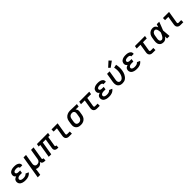

<svg xmlns="http://www.w3.org/2000/svg" viewBox="675 -3216 5849 5849"><g transform="rotate(-45 3600.0 -291.0)"><path d="M272 8Q242 8 212.5 5Q183 2 156 -6.5Q129 -15 105 -29Q81 -43 64 -65.5Q47 -88 41 -116.5Q35 -145 39 -174Q43 -193 52 -212Q61 -231 77 -244Q93 -257 112 -266Q131 -275 150 -281Q135 -290 122 -303Q109 -316 101.5 -332.5Q94 -349 92.5 -368Q91 -387 94 -406Q98 -429 109.5 -450.5Q121 -472 139.5 -487.5Q158 -503 180.5 -513Q203 -523 225.5 -528.5Q248 -534 271 -536Q294 -538 316 -538Q341 -538 366 -536Q391 -534 414 -527.5Q437 -521 458 -510Q479 -499 494.5 -482Q510 -465 517 -442Q524 -419 520 -394Q520 -392 519.5 -390Q519 -388 518 -386H412Q412 -387 412 -387.5Q412 -388 412 -389Q414 -400 409.5 -409.5Q405 -419 397 -425.5Q389 -432 379.5 -436Q370 -440 359.5 -442Q349 -444 338 -445Q327 -446 316 -446Q305 -446 293.5 -445Q282 -444 271 -442Q260 -440 248.5 -436.5Q237 -433 226.5 -427Q216 -421 208.5 -411Q201 -401 199 -390Q196 -372 205 -357Q214 -342 229 -334.5Q244 -327 261.5 -324.5Q279 -322 297 -322H362L347 -229H282Q268 -229 255 -228.5Q242 -228 228.5 -225.5Q215 -223 201.5 -218.5Q188 -214 176 -206.5Q164 -199 156 -187Q148 -175 145 -162Q143 -147 148 -133.5Q153 -120 163.5 -111.5Q174 -103 187 -97.5Q200 -92 214 -89Q228 -86 242.5 -85Q257 -84 272 -84Q290 -84 309 -86.5Q328 -89 346.5 -95Q365 -101 382 -112Q399 -123 411 -139L507 -98Q488 -69 460 -47.5Q432 -26 400.5 -13.5Q369 -1 336.5 3.5Q304 8 272 8Z M593 205 715 -530H823L771 -217Q768 -201 767.5 -184.5Q767 -168 770 -153Q773 -138 780 -124.5Q787 -111 798.5 -101.5Q810 -92 825.5 -88Q841 -84 857 -84Q879 -84 901.5 -90.5Q924 -97 942 -112Q960 -127 970.5 -148Q981 -169 984 -191L1040 -530H1148L1080 -118Q1079 -111 1080 -104.5Q1081 -98 1085 -93Q1089 -88 1095 -86Q1101 -84 1108 -84H1126V8H1093Q1071 8 1049.5 4Q1028 0 1010.5 -11Q993 -22 982.5 -40.5Q972 -59 970 -80Q958 -60 942.5 -42.5Q927 -25 907.5 -13Q888 -1 866 3.5Q844 8 823 8Q799 8 775.5 2.5Q752 -3 732 -14Q730 15 726.5 44Q723 73 718 102L701 205Z M1647 8Q1630 8 1612.5 5.5Q1595 3 1579.5 -4Q1564 -11 1551.5 -22.5Q1539 -34 1532.5 -49.5Q1526 -65 1525 -82.5Q1524 -100 1527 -118L1580 -438H1453L1380 0H1272L1345 -438H1277L1292 -530H1771L1756 -438H1688L1635 -118Q1634 -111 1634.5 -104.5Q1635 -98 1639 -93Q1643 -88 1649.5 -86Q1656 -84 1663 -84H1681V8Z M2152 0Q2130 0 2109 -3.5Q2088 -7 2070 -17Q2052 -27 2039 -42.5Q2026 -58 2019.5 -77.5Q2013 -97 2013 -119Q2013 -141 2017 -162L2062 -438H1921V-530H2185L2122 -147Q2120 -138 2120 -128.5Q2120 -119 2123.5 -110.5Q2127 -102 2135 -97Q2143 -92 2152 -92H2270V0Z M2654 8Q2622 8 2591.5 2Q2561 -4 2535 -18.5Q2509 -33 2490 -56.5Q2471 -80 2461.5 -108.5Q2452 -137 2452 -168.5Q2452 -200 2457 -232L2475 -342Q2480 -369 2490 -395.5Q2500 -422 2517.5 -445Q2535 -468 2558.5 -486Q2582 -504 2608 -515Q2634 -526 2661.5 -532Q2689 -538 2716 -538Q2720 -538 2724.5 -538Q2729 -538 2733 -538L3014 -530L2998 -438L2868 -441Q2882 -429 2892.5 -413Q2903 -397 2908.5 -378.5Q2914 -360 2913.5 -339Q2913 -318 2910 -298L2892 -188Q2887 -161 2877.5 -134.5Q2868 -108 2851.5 -84Q2835 -60 2812 -41.5Q2789 -23 2762.5 -11.5Q2736 0 2708.5 4Q2681 8 2654 8ZM2655 -84Q2671 -84 2687 -87Q2703 -90 2717.5 -97.5Q2732 -105 2744 -117Q2756 -129 2765 -143Q2774 -157 2779 -172.5Q2784 -188 2786 -203L2804 -313Q2808 -336 2807.5 -359.5Q2807 -383 2797 -402.5Q2787 -422 2768 -433Q2749 -444 2726 -445L2718 -446Q2715 -446 2713 -446Q2711 -446 2709 -446Q2686 -446 2663 -437Q2640 -428 2622.5 -411Q2605 -394 2595 -372Q2585 -350 2581 -327L2563 -217Q2559 -192 2560.5 -167.5Q2562 -143 2574 -123Q2586 -103 2608.5 -93.5Q2631 -84 2655 -84Z M3352 0Q3330 0 3309 -3.5Q3288 -7 3270 -17Q3252 -27 3239 -42.5Q3226 -58 3219.5 -77.5Q3213 -97 3213 -119Q3213 -141 3217 -162L3262 -438H3099L3115 -530H3548L3533 -438H3370L3322 -147Q3320 -138 3320 -128.5Q3320 -119 3323.5 -110.5Q3327 -102 3335 -97Q3343 -92 3352 -92H3470V0Z M3872 8Q3842 8 3812.5 5Q3783 2 3756 -6.5Q3729 -15 3705 -29Q3681 -43 3664 -65.5Q3647 -88 3641 -116.5Q3635 -145 3639 -174Q3643 -193 3652 -212Q3661 -231 3677 -244Q3693 -257 3712 -266Q3731 -275 3750 -281Q3735 -290 3722 -303Q3709 -316 3701.5 -332.5Q3694 -349 3692.5 -368Q3691 -387 3694 -406Q3698 -429 3709.5 -450.5Q3721 -472 3739.5 -487.5Q3758 -503 3780.5 -513Q3803 -523 3825.5 -528.5Q3848 -534 3871 -536Q3894 -538 3916 -538Q3941 -538 3966 -536Q3991 -534 4014 -527.5Q4037 -521 4058 -510Q4079 -499 4094.5 -482Q4110 -465 4117 -442Q4124 -419 4120 -394Q4120 -392 4119.5 -390Q4119 -388 4118 -386H4012Q4012 -387 4012 -387.5Q4012 -388 4012 -389Q4014 -400 4009.5 -409.5Q4005 -419 3997 -425.5Q3989 -432 3979.5 -436Q3970 -440 3959.5 -442Q3949 -444 3938 -445Q3927 -446 3916 -446Q3905 -446 3893.5 -445Q3882 -444 3871 -442Q3860 -440 3848.5 -436.5Q3837 -433 3826.5 -427Q3816 -421 3808.5 -411Q3801 -401 3799 -390Q3796 -372 3805 -357Q3814 -342 3829 -334.5Q3844 -327 3861.5 -324.5Q3879 -322 3897 -322H3962L3947 -229H3882Q3868 -229 3855 -228.5Q3842 -228 3828.5 -225.5Q3815 -223 3801.5 -218.5Q3788 -214 3776 -206.5Q3764 -199 3756 -187Q3748 -175 3745 -162Q3743 -147 3748 -133.5Q3753 -120 3763.5 -111.5Q3774 -103 3787 -97.5Q3800 -92 3814 -89Q3828 -86 3842.5 -85Q3857 -84 3872 -84Q3890 -84 3909 -86.5Q3928 -89 3946.5 -95Q3965 -101 3982 -112Q3999 -123 4011 -139L4107 -98Q4088 -69 4060 -47.5Q4032 -26 4000.5 -13.5Q3969 -1 3936.5 3.5Q3904 8 3872 8Z M4449 8Q4419 8 4389.5 1.5Q4360 -5 4335 -20.5Q4310 -36 4293 -59.5Q4276 -83 4268 -111Q4260 -139 4260 -170Q4260 -201 4265 -232L4315 -530H4423L4371 -217Q4368 -201 4367.5 -185.5Q4367 -170 4369.5 -155Q4372 -140 4378.5 -126.5Q4385 -113 4395.5 -103Q4406 -93 4421 -88.5Q4436 -84 4451 -84Q4474 -84 4496 -93.5Q4518 -103 4535 -120Q4552 -137 4564 -158Q4576 -179 4584.5 -200.5Q4593 -222 4599 -244Q4605 -266 4608 -289Q4618 -346 4615.5 -401.5Q4613 -457 4601 -512L4705 -532Q4719 -469 4722 -404.5Q4725 -340 4714 -274Q4708 -240 4698.5 -207Q4689 -174 4673 -142Q4657 -110 4634.5 -81Q4612 -52 4582 -30.5Q4552 -9 4517.5 -0.5Q4483 8 4449 8ZM4523 -582 4470 -638 4633 -787 4703 -713Z M5072 8Q5042 8 5012.5 5Q4983 2 4956 -6.5Q4929 -15 4905 -29Q4881 -43 4864 -65.5Q4847 -88 4841 -116.5Q4835 -145 4839 -174Q4843 -193 4852 -212Q4861 -231 4877 -244Q4893 -257 4912 -266Q4931 -275 4950 -281Q4935 -290 4922 -303Q4909 -316 4901.5 -332.5Q4894 -349 4892.5 -368Q4891 -387 4894 -406Q4898 -429 4909.5 -450.5Q4921 -472 4939.5 -487.5Q4958 -503 4980.5 -513Q5003 -523 5025.5 -528.5Q5048 -534 5071 -536Q5094 -538 5116 -538Q5141 -538 5166 -536Q5191 -534 5214 -527.5Q5237 -521 5258 -510Q5279 -499 5294.5 -482Q5310 -465 5317 -442Q5324 -419 5320 -394Q5320 -392 5319.5 -390Q5319 -388 5318 -386H5212Q5212 -387 5212 -387.5Q5212 -388 5212 -389Q5214 -400 5209.5 -409.5Q5205 -419 5197 -425.5Q5189 -432 5179.5 -436Q5170 -440 5159.5 -442Q5149 -444 5138 -445Q5127 -446 5116 -446Q5105 -446 5093.5 -445Q5082 -444 5071 -442Q5060 -440 5048.5 -436.5Q5037 -433 5026.5 -427Q5016 -421 5008.5 -411Q5001 -401 4999 -390Q4996 -372 5005 -357Q5014 -342 5029 -334.5Q5044 -327 5061.5 -324.5Q5079 -322 5097 -322H5162L5147 -229H5082Q5068 -229 5055 -228.5Q5042 -228 5028.5 -225.5Q5015 -223 5001.5 -218.5Q4988 -214 4976 -206.5Q4964 -199 4956 -187Q4948 -175 4945 -162Q4943 -147 4948 -133.5Q4953 -120 4963.5 -111.5Q4974 -103 4987 -97.5Q5000 -92 5014 -89Q5028 -86 5042.5 -85Q5057 -84 5072 -84Q5090 -84 5109 -86.5Q5128 -89 5146.5 -95Q5165 -101 5182 -112Q5199 -123 5211 -139L5307 -98Q5288 -69 5260 -47.5Q5232 -26 5200.5 -13.5Q5169 -1 5136.5 3.5Q5104 8 5072 8Z M5752 0Q5730 0 5709 -3.5Q5688 -7 5670 -17Q5652 -27 5639 -42.5Q5626 -58 5619.5 -77.5Q5613 -97 5613 -119Q5613 -141 5617 -162L5662 -438H5499L5515 -530H5948L5933 -438H5770L5722 -147Q5720 -138 5720 -128.5Q5720 -119 5723.5 -110.5Q5727 -102 5735 -97Q5743 -92 5752 -92H5870V0Z M6221 8Q6191 8 6162 1.5Q6133 -5 6110 -21Q6087 -37 6071.5 -61Q6056 -85 6049.5 -113Q6043 -141 6043.5 -171.5Q6044 -202 6049 -232L6067 -342Q6072 -368 6080 -393Q6088 -418 6102.5 -441.5Q6117 -465 6137.5 -484Q6158 -503 6182.5 -515.5Q6207 -528 6233 -533Q6259 -538 6285 -538Q6309 -538 6332 -530.5Q6355 -523 6372.5 -507.5Q6390 -492 6402 -472Q6414 -452 6422 -431Q6430 -456 6438.5 -480.5Q6447 -505 6455 -530H6562Q6536 -462 6510 -393Q6484 -324 6456 -256Q6463 -192 6467 -128Q6471 -64 6477 0H6370Q6370 -22 6369.5 -43.5Q6369 -65 6370 -87Q6356 -68 6340 -50.5Q6324 -33 6305 -19.5Q6286 -6 6264.5 1Q6243 8 6221 8ZM6221 -84Q6241 -84 6259.5 -95.5Q6278 -107 6291.5 -123.5Q6305 -140 6315.5 -158Q6326 -176 6335 -194.5Q6344 -213 6352 -232.5Q6360 -252 6367 -271Q6366 -289 6364.5 -307Q6363 -325 6360 -342.5Q6357 -360 6352.5 -377.5Q6348 -395 6340 -410Q6332 -425 6317.5 -435.5Q6303 -446 6285 -446Q6263 -446 6242 -436Q6221 -426 6206.5 -408.5Q6192 -391 6184 -369.5Q6176 -348 6173 -327L6155 -217Q6152 -202 6151 -187Q6150 -172 6151.5 -157.5Q6153 -143 6157.5 -129.5Q6162 -116 6170.5 -105.5Q6179 -95 6192.5 -89.5Q6206 -84 6221 -84Z M6952 0Q6930 0 6909 -3.5Q6888 -7 6870 -17Q6852 -27 6839 -42.5Q6826 -58 6819.5 -77.5Q6813 -97 6813 -119Q6813 -141 6817 -162L6862 -438H6721V-530H6985L6922 -147Q6920 -138 6920 -128.5Q6920 -119 6923.5 -110.5Q6927 -102 6935 -97Q6943 -92 6952 -92H7070V0Z"/></g></svg>

Font: Iosevka Curly SmBdEx
Style: Italic
Weight: 600
Width: 7
Italic angle: -9°
Monospace: yes
Designer: Belleve Invis
Foundry: Belleve Invis
Version: Version 11.1.0; ttfautohint (v1.8.3)